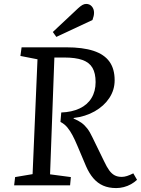

<svg xmlns="http://www.w3.org/2000/svg" viewBox="-20 -944 718 978"><path d="M292 -371Q346 -373 385.5 -391.5Q425 -410 446 -444.5Q467 -479 467 -526Q467 -571 451 -598.5Q435 -626 400 -638.5Q365 -651 308 -651H257L235 -56L341 -42L337 0H52L57 -42L146 -57L171 -642L84 -659L90 -703H317Q402 -703 456.5 -685Q511 -667 537.5 -630Q564 -593 564 -535Q564 -486 537 -445Q510 -404 462.5 -377Q415 -350 355 -343V-340Q379 -330 395 -318.5Q411 -307 424.5 -289.5Q438 -272 451 -244L510 -123Q524 -93 536.5 -76Q549 -59 564 -51Q579 -43 600 -43Q613 -43 627 -47.5Q641 -52 659 -61L678 -28Q664 -15 647 -5.5Q630 4 610.5 9Q591 14 572 14Q534 14 505.5 1.5Q477 -11 455.5 -36Q434 -61 418 -98L374 -202Q361 -233 349 -255.5Q337 -278 323 -295Q309 -312 288 -323ZM378 -902Q390 -913 399.5 -918.5Q409 -924 419 -924Q437 -924 448 -911Q459 -898 459 -879Q459 -871 457 -862Q455 -853 451 -842L267 -756L249 -781Z"/></svg>

Font: Literata 18pt
Style: Italic
Weight: 400
Italic angle: -2°
Designer: Latin by Veronika Burian and Jose Scaglione. Greek by Irene Vlachou. Cyrillic by Vera Evstafieva
Foundry: TypeTogether
Version: Version 3.103;gftools[0.9.29]